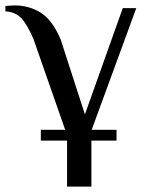

<svg xmlns="http://www.w3.org/2000/svg" viewBox="-25 -500 542 710"><path d="M314 -20H406V20H313V190H223V20H126V-20H216L99 -355Q75 -411 53 -433.5Q31 -456 -5 -458V-478Q0 -478 9.5 -479Q19 -480 29 -480Q82 -480 125 -453.5Q168 -427 199 -355L289 -77L429 -470H479Z"/></svg>

Font: Philosopher
Style: Regular
Weight: 400
Designer: Jovanny Lemonad
Foundry: Jovanny Lemonad
Version: Version 2.000